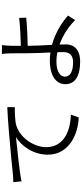

<svg xmlns="http://www.w3.org/2000/svg" viewBox="564 -1390 871 2040"><g transform="rotate(-90 1000.0 -369.5)"><path d="M85 -664 94 -577C202 -600 457 -624 564 -636C472 -581 377 -454 377 -298C377 -75 588 24 773 31L802 -52C639 -58 457 -120 457 -316C457 -434 544 -586 686 -632C737 -647 825 -648 882 -648V-728C815 -725 721 -720 612 -710C428 -695 239 -676 174 -669C155 -667 123 -665 85 -664Z M1206 -115C1206 -170 1265 -206 1368 -206C1401 -206 1434 -203 1466 -196C1466 -170 1467 -148 1467 -132C1467 -63 1431 -29 1358 -29C1262 -29 1206 -60 1206 -115ZM1541 -785H1446C1451 -767 1454 -722 1454 -686C1455 -643 1455 -561 1455 -503C1455 -443 1459 -351 1463 -270C1435 -274 1407 -276 1378 -276C1205 -276 1126 -202 1126 -112C1126 2 1228 46 1366 46C1499 46 1549 -24 1549 -106C1549 -124 1548 -147 1547 -173C1651 -136 1743 -72 1807 -7L1855 -83C1783 -148 1672 -218 1544 -253C1539 -340 1534 -437 1534 -503C1534 -506 1534 -508 1534 -511C1616 -512 1744 -518 1833 -527L1830 -602C1740 -591 1613 -586 1534 -584C1534 -623 1533 -659 1534 -686C1535 -716 1538 -764 1541 -785Z"/></g></svg>

Font: Microsoft YaHei
Style: Regular
Weight: 400
Designer: Ryoko NISHIZUKA 西塚涼子 (kana, bopomofo & ideographs); Paul D. Hunt (Latin, Greek & Cyrillic); Sandoll Communications 산돌커뮤니
Foundry: Adobe
Version: Version 2.001;hotconv 1.0.111;makeotfexe 2.5.65597